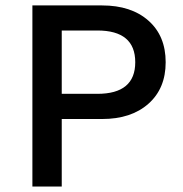

<svg xmlns="http://www.w3.org/2000/svg" viewBox="-20 -680 667 700"><path d="M352.1 -660.2Q458.5 -660.2 521.2 -604.7Q584 -549.3 584 -453.1Q584 -357.4 521.2 -301.8Q458.5 -246.1 352.1 -246.1H205.1V0H98.1V-660.2ZM335 -337.9Q473.1 -337.9 473.1 -453.1Q473.1 -568.8 335 -568.8H205.1V-337.9Z"/></svg>

Font: Work Sans Medium
Style: Regular
Weight: 500
Designer: Wei Huang
Foundry: Wei Huang
Version: Version 2.012